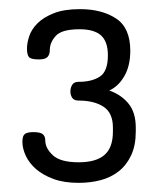

<svg xmlns="http://www.w3.org/2000/svg" viewBox="-20 -751 353 420"><path d="M152 -396Q190 -396 208.5 -412Q227 -428 227 -463V-472Q227 -504 206.5 -517.5Q186 -531 152 -531Q142 -531 138 -537Q134 -543 134 -551Q134 -559 138 -565.5Q142 -572 152 -572Q181 -572 198.5 -583.5Q216 -595 216 -630Q216 -660 201 -673.5Q186 -687 154 -687Q115 -687 102 -672.5Q89 -658 89 -642Q89 -632 84 -626.5Q79 -621 65 -621Q48 -621 43.5 -626Q39 -631 39 -645Q39 -657 44 -672Q49 -687 62 -700Q75 -713 97.5 -722Q120 -731 155 -731Q203 -731 234 -710.5Q265 -690 265 -640Q265 -607 252 -584.5Q239 -562 219 -553Q245 -544 261 -524.5Q277 -505 277 -472V-463Q277 -433 267 -411.5Q257 -390 240 -376.5Q223 -363 200.5 -357Q178 -351 152 -351Q120 -351 97 -359.5Q74 -368 59 -381Q44 -394 36.5 -410Q29 -426 29 -441Q29 -454 34.5 -458Q40 -462 53 -462Q68 -462 73.5 -457.5Q79 -453 79 -444Q79 -427 95.5 -411.5Q112 -396 152 -396Z"/></svg>

Font: AkaAcidDosis
Style: Regular
Weight: 400
Designer: Edgar Tolentino, Pablo Impallari, Igino Marini, Aka-Acid
Foundry: Edgar Tolentino, Pablo Impallari, Igino Marini, Cyberella
Version: Version 1.007